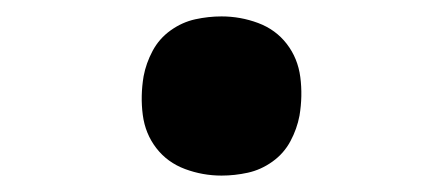

<svg xmlns="http://www.w3.org/2000/svg" viewBox="-20 -457 540 234"><path d="M250 -243Q227 -243 205.5 -251Q184 -259 170.5 -276.5Q157 -294 154 -317Q151 -340 155 -364Q158 -380 166 -395Q174 -410 188 -420Q202 -430 218 -433.5Q234 -437 250 -437Q273 -437 294.5 -429Q316 -421 329.5 -403.5Q343 -386 346 -363Q349 -340 345 -316Q342 -300 334 -285Q326 -270 312 -260Q298 -250 282 -246.5Q266 -243 250 -243Z"/></svg>

Font: Iosevka Curly Slab
Style: Bold Italic
Weight: 700
Italic angle: -9°
Monospace: yes
Designer: Belleve Invis
Foundry: Belleve Invis
Version: Version 22.1.2; ttfautohint (v1.8.4)